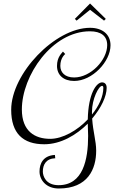

<svg xmlns="http://www.w3.org/2000/svg" viewBox="-20 -824 682 1098"><path d="M233 1C327 1 416 -51 482 -117C482 -92 484 -69 484 -47C484 89 455 235 315 235C242 235 225 183 225 157C225 118 243 83 296 81L294 62C226 66 206 112 206 157C206 204 243 254 316 254C483 254 530 142 530 38C530 -18 512 -70 507 -146C558 -206 590 -273 590 -322C590 -348 573 -353 564 -353C532 -353 485 -291 482 -141C421 -77 338 -30 267 -30C180 -30 105 -73 105 -198C105 -392 278 -645 494 -645C558 -645 593 -618 593 -566C593 -481 499 -381 404 -381C350 -381 325 -411 325 -447C325 -494 352 -514 353 -515L340 -529C333 -519 306 -498 306 -447C306 -395 343 -361 404 -361C508 -361 612 -472 612 -565C612 -628 565 -665 495 -665C295 -665 44 -403 44 -196C44 -62 111 1 233 1ZM506 -185C506 -257 544 -333 564 -333C568 -333 571 -329 571 -322C571 -272 545 -217 506 -169ZM585 -716 495 -804 408 -716 418 -706 495 -768 575 -706Z"/></svg>

Font: Clicker Script
Style: Regular
Weight: 400
Designer: Astigmatic (AOETI)
Foundry: Astigmatic (AOETI)
Version: Version 1.000